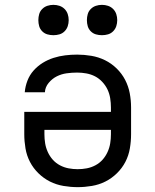

<svg xmlns="http://www.w3.org/2000/svg" viewBox="-20 -763 640 791"><path d="M300 8Q271 8 241.5 3Q212 -2 186 -15Q160 -28 138.5 -49Q117 -70 103.5 -96Q90 -122 85 -151.5Q80 -181 80 -210V-302H437V-320Q437 -339 434 -358Q431 -377 423 -394Q415 -411 401.5 -425.5Q388 -440 371.5 -448.5Q355 -457 336 -460.5Q317 -464 298 -464Q276 -464 254.5 -461Q233 -458 214 -448.5Q195 -439 180.5 -421.5Q166 -404 165 -383H82Q84 -407 93 -430.5Q102 -454 118.5 -472.5Q135 -491 156 -504Q177 -517 200.5 -524.5Q224 -532 248.5 -535Q273 -538 298 -538Q327 -538 356.5 -533Q386 -528 412.5 -515Q439 -502 460.5 -481Q482 -460 495.5 -434Q509 -408 514.5 -379Q520 -350 520 -320V-210Q520 -181 515 -151.5Q510 -122 496.5 -96Q483 -70 461.5 -49Q440 -28 414 -15Q388 -2 358.5 3Q329 8 300 8ZM300 -66Q319 -66 337.5 -69.5Q356 -73 373 -82Q390 -91 402.5 -105Q415 -119 423 -136.5Q431 -154 434 -172.5Q437 -191 437 -210V-228H163V-210Q163 -191 166 -172.5Q169 -154 177 -136.5Q185 -119 197.5 -105Q210 -91 227 -82Q244 -73 262.5 -69.5Q281 -66 300 -66ZM400 -618Q387 -618 375 -621.5Q363 -625 354 -634Q345 -643 341.5 -655Q338 -667 338 -680Q338 -693 341.5 -705Q345 -717 354 -726Q363 -735 375 -739Q387 -743 400 -743Q413 -743 425 -739Q437 -735 446 -726Q455 -717 459 -705Q463 -693 463 -680Q463 -667 459 -655Q455 -643 446 -634Q437 -625 425 -621.5Q413 -618 400 -618ZM200 -618Q187 -618 175 -621.5Q163 -625 154 -634Q145 -643 141.5 -655Q138 -667 138 -680Q138 -693 141.5 -705Q145 -717 154 -726Q163 -735 175 -739Q187 -743 200 -743Q213 -743 225 -739Q237 -735 246 -726Q255 -717 259 -705Q263 -693 263 -680Q263 -667 259 -655Q255 -643 246 -634Q237 -625 225 -621.5Q213 -618 200 -618Z"/></svg>

Font: Iosevka Curly Extended
Style: Regular
Weight: 400
Width: 7
Monospace: yes
Designer: Belleve Invis
Foundry: Belleve Invis
Version: Version 11.1.0; ttfautohint (v1.8.3)